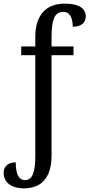

<svg xmlns="http://www.w3.org/2000/svg" viewBox="-28 -790 489 1050"><path d="M104 240Q68 240 43 229.5Q18 219 5 199.5Q-8 180 -8 155Q-8 137 0.5 124Q9 111 23.5 104.5Q38 98 58 98Q58 127 63 149Q68 171 79.5 183Q91 195 108 195Q139 195 152 162.5Q165 130 165 67V-488H88V-536H165V-587Q165 -676 206.5 -723Q248 -770 324 -770Q368 -770 393 -761Q418 -752 429.5 -736.5Q441 -721 441 -701Q441 -684 433 -671Q425 -658 409 -651Q393 -644 370 -644Q370 -665 365 -683.5Q360 -702 349 -713.5Q338 -725 317 -725Q282 -725 268 -691.5Q254 -658 254 -596V-536H374V-488H254V61Q254 121 236 161Q218 201 184.5 220.5Q151 240 104 240Z"/></svg>

Font: Noto Serif Condensed
Style: Regular
Weight: 400
Width: 3
Designer: Monotype Design Team
Foundry: Monotype Imaging Inc.
Version: Version 2.015